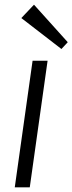

<svg xmlns="http://www.w3.org/2000/svg" viewBox="-20 -799 309 819"><path d="M183 -540 107 0H43L119 -540ZM269 -619 242 -590 71 -722 125 -779Z"/></svg>

Font: Pathway Extreme SemiCondensed ExtraLight
Style: Italic
Weight: 250
Width: 4
Italic angle: -8°
Version: Version 1.001;gftools[0.9.26]